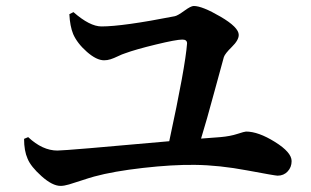

<svg xmlns="http://www.w3.org/2000/svg" viewBox="-20 -687 1040 642"><path d="M211.9 -639.6 225.6 -646.5Q280.3 -598.6 319.3 -598.6Q390.6 -598.6 564.5 -632.8Q574.2 -634.8 596.2 -650.9Q618.2 -667 627.9 -667Q656.2 -667 717.3 -631.3Q778.3 -595.7 778.3 -570.3Q778.3 -552.7 755.4 -530.3Q732.4 -507.8 728.5 -496.1Q725.6 -487.3 697.8 -383.8Q669.9 -280.3 652.3 -223.6Q707 -227.5 716.8 -228.5Q750 -231.4 773.9 -239.3Q797.9 -247.1 802.7 -247.1Q843.8 -247.1 899.4 -212.4Q955.1 -177.7 955.1 -148.4Q955.1 -127.9 941.9 -113.8Q928.7 -99.6 908.2 -99.6Q900.4 -99.6 806.6 -117.2Q712.9 -134.8 631.8 -135.7Q556.6 -136.7 458 -125.5Q359.4 -114.3 294.9 -96.7Q277.3 -91.8 252.4 -83.5Q227.5 -75.2 210.9 -70.3Q194.3 -65.4 182.6 -65.4Q155.3 -65.4 119.1 -97.7Q83 -129.9 72.3 -156.2Q60.5 -182.6 60.5 -222.7L74.2 -228.5Q122.1 -183.6 171.9 -183.6Q200.2 -183.6 545.9 -214.8Q599.6 -462.9 605.5 -542Q605.5 -554.7 589.8 -554.7Q569.3 -554.7 501 -538.1Q432.6 -521.5 398.4 -508.8Q388.7 -505.9 374.5 -499Q360.4 -492.2 349.6 -488.8Q338.9 -485.4 328.1 -485.4Q302.7 -485.4 270.5 -513.7Q238.3 -542 224.6 -573.2Q213.9 -599.6 211.9 -639.6Z"/></svg>

Font: GenYoMin TW TTF Bold
Style: Regular
Weight: 700
Version: Version 1.300